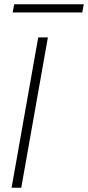

<svg xmlns="http://www.w3.org/2000/svg" viewBox="-20 -874 410 894"><path d="M34 0 158 -700H203L79 0ZM39 -816 46 -854H370L363 -816Z"/></svg>

Font: DM Sans 12pt ExtraLight
Style: Italic
Weight: 250
Italic angle: -10°
Version: Version 4.004;gftools[0.9.30]